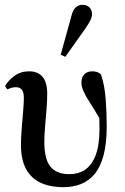

<svg xmlns="http://www.w3.org/2000/svg" viewBox="-20 -764 517 797"><path d="M243 13Q189 13 149.5 -5Q110 -23 88.5 -62Q67 -101 67 -163Q67 -191 70 -228.5Q73 -266 76 -301.5Q79 -337 79 -357Q79 -381 71 -391.5Q63 -402 46 -402Q36 -402 27.5 -399.5Q19 -397 10 -393L1 -407Q14 -430 40 -449Q66 -468 101 -468Q127 -468 144 -456.5Q161 -445 168.5 -424.5Q176 -404 176 -377Q176 -345 173 -308.5Q170 -272 167 -237.5Q164 -203 164 -175Q164 -103 189.5 -72Q215 -41 268 -41Q305 -41 333 -59.5Q361 -78 377 -119.5Q393 -161 393 -229Q393 -247 392.5 -267.5Q392 -288 392 -310L405 -307L394 -271Q370 -312 352.5 -339Q335 -366 326.5 -385.5Q318 -405 318 -422Q318 -444 330.5 -456Q343 -468 363 -468Q374 -468 383 -465Q392 -462 399 -455Q414 -412 418.5 -355.5Q423 -299 423 -240Q423 -169 410 -120Q397 -71 373 -42Q349 -13 316 0Q283 13 243 13ZM232 -537 276 -696Q282 -722 294 -733Q306 -744 322 -744Q340 -744 351 -733.5Q362 -723 362 -706Q362 -694 355.5 -680.5Q349 -667 336 -648L251 -528Z"/></svg>

Font: Source Serif 4 60pt SemiBold
Style: Regular
Weight: 600
Version: Version 4.004;hotconv 1.0.116;makeotfexe 2.5.65601